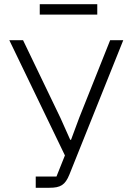

<svg xmlns="http://www.w3.org/2000/svg" viewBox="-20 -888 627 908"><path d="M149 -53H247L287 -153L24 -698H89L266 -330L312 -227H316L355 -332L501 -698H563L308 -62C288 -13 266 0 214 0H149ZM168 -868H440V-819H168Z"/></svg>

Font: Plexus Sans Light
Style: Regular
Weight: 300
Version: Version 2.001;PS 002.001;hotconv 1.0.70;makeotf.lib2.5.58329